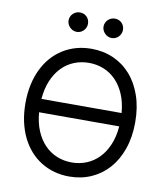

<svg xmlns="http://www.w3.org/2000/svg" viewBox="-99 -1014 959 1106"><g transform="rotate(10 380.5 -461.0)"><path d="M701.7 -363.6Q701.7 -277.3 677.7 -208.3Q653.8 -139.2 611 -90.7Q568.2 -42.3 509.4 -16.2Q450.6 9.9 380.7 9.9Q334.2 9.9 292.3 -1.8Q250.4 -13.5 214.7 -35.9Q179 -58.2 150.4 -90.6Q121.8 -122.9 101.6 -164.4Q81.3 -206 70.5 -256Q59.7 -306.1 59.7 -363.6Q59.7 -421.2 70.5 -471.2Q81.3 -521.3 101.6 -562.9Q121.8 -604.4 150.4 -636.7Q179 -669 214.7 -691.4Q250.4 -713.8 292.3 -725.5Q334.2 -737.2 380.7 -737.2Q450.6 -737.2 509.4 -711.3Q568.2 -685.4 611 -636.9Q653.8 -588.4 677.7 -519.2Q701.7 -449.9 701.7 -363.6ZM615.1 -402.7Q610.1 -464.1 590 -511.2Q570 -558.2 538.7 -590.2Q507.5 -622.2 467 -638.5Q426.5 -654.8 380.7 -654.8Q334.9 -654.8 294.4 -638.5Q253.9 -622.2 222.7 -590.2Q191.4 -558.2 171.3 -511.2Q151.3 -464.1 146.3 -402.7ZM146.3 -324.6Q151.3 -263.1 171.3 -216.1Q191.4 -169 222.7 -137.1Q253.9 -105.1 294.4 -88.8Q334.9 -72.4 380.7 -72.4Q426.5 -72.4 467 -88.8Q507.5 -105.1 538.7 -137.1Q570 -169 590 -216.1Q610.1 -263.1 615.1 -324.6ZM278.4 -818.2Q267.4 -818.2 257.1 -822.8Q246.8 -827.4 238.8 -835.4Q230.8 -843.4 226.2 -853.7Q221.6 -864 221.6 -875Q221.6 -887.4 226.2 -897.7Q230.8 -908 238.8 -915.7Q246.8 -923.3 257.1 -927.6Q267.4 -931.8 278.4 -931.8Q290.8 -931.8 301.1 -927.6Q311.4 -923.3 319.1 -915.7Q326.7 -908 331 -897.7Q335.2 -887.4 335.2 -875Q335.2 -864 331 -853.7Q326.7 -843.4 319.1 -835.4Q311.4 -827.4 301.1 -822.8Q290.8 -818.2 278.4 -818.2ZM483 -818.2Q471.9 -818.2 461.6 -822.8Q451.3 -827.4 443.4 -835.4Q435.4 -843.4 430.8 -853.7Q426.1 -864 426.1 -875Q426.1 -887.4 430.8 -897.7Q435.4 -908 443.4 -915.7Q451.3 -923.3 461.6 -927.6Q471.9 -931.8 483 -931.8Q495.4 -931.8 505.7 -927.6Q516 -923.3 523.6 -915.7Q531.2 -908 535.5 -897.7Q539.8 -887.4 539.8 -875Q539.8 -864 535.5 -853.7Q531.2 -843.4 523.6 -835.4Q516 -827.4 505.7 -822.8Q495.4 -818.2 483 -818.2Z"/></g></svg>

Font: Fast_Sans-Dotted
Style: Regular
Weight: 400
Version: Version 3.018